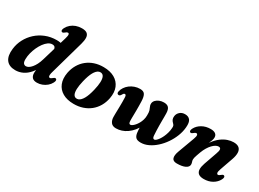

<svg xmlns="http://www.w3.org/2000/svg" viewBox="-32 -1362 2724 2019"><g transform="rotate(30 1329.5 -352.5)"><path d="M616.9 -576.6 500.3 -163.7Q493.3 -139 492.8 -124.7Q492.3 -110.4 496.6 -104.3Q501 -98.2 508.3 -98.2Q514.7 -98.2 521.4 -101.7Q528.2 -105.3 538.3 -113.9Q549.1 -123.1 556.1 -124.9Q563.1 -126.8 569.8 -123.3Q578.1 -119 578.5 -107.4Q579 -95.8 569.7 -78Q555.5 -50.4 531.2 -29.9Q506.9 -9.4 477 2Q447.1 13.5 415.2 13.5Q375.2 13.5 357.2 -6.6Q339.3 -26.7 339.3 -61.8Q339.3 -78.1 341.8 -97Q344.3 -116 349.3 -139.1Q354.3 -162.2 361.9 -189.6L382.1 -178.7Q356.6 -112.2 320.3 -69.7Q284 -27.1 241.2 -6.8Q198.5 13.5 152.7 13.5Q76.8 13.5 41.9 -33Q7 -79.6 18.2 -168.9Q25.6 -231.6 55.1 -287.7Q84.6 -343.9 132 -387Q179.3 -430.1 241.1 -454.7Q302.8 -479.4 375 -479.4Q419.1 -479.4 448.5 -466.3Q478 -453.2 492.9 -431.1Q507.8 -408.9 508.5 -381.2L399 -369.9Q397.5 -394 388 -405.8Q378.5 -417.6 356.2 -417.6Q331.2 -417.6 307.2 -400.6Q283.2 -383.6 262 -354.8Q240.8 -325.9 224.4 -290.1Q208 -254.3 198.4 -216.1Q188.9 -177.9 188.4 -142.6Q187.7 -107.3 199.1 -93Q210.6 -78.7 229.2 -78.7Q244.5 -78.7 261.2 -88.8Q277.9 -99 294.6 -118.7Q311.3 -138.5 326 -167Q340.6 -195.4 351.4 -232.3L443.6 -542Q454.3 -578.3 451.4 -592.2Q448.4 -606.1 437.2 -606.1Q430.9 -606.1 424.1 -602.8Q417.3 -599.4 407.2 -590.4Q396.4 -581.6 389.4 -579.8Q382.4 -577.9 375.7 -581Q367.4 -585.3 367 -596.9Q366.5 -608.5 375.8 -626.3Q390.5 -654.3 415 -675.2Q439.4 -696.1 471.9 -707.8Q504.5 -719.4 543.1 -719.4Q587 -719.4 606.9 -702.3Q626.8 -685.1 628.1 -653.1Q629.4 -621 616.9 -576.6Z M944.7 -480.2Q1023.7 -479.7 1077.6 -449Q1131.5 -418.3 1154.4 -362.4Q1177.4 -306.6 1163 -230Q1152.3 -173.8 1125.7 -128.5Q1099.1 -83.1 1059.3 -51.2Q1019.5 -19.3 968.8 -2.6Q918.1 14.1 859.1 13.5Q780.6 12.9 726.9 -17.8Q673.3 -48.4 650.7 -104.5Q628.1 -160.6 642 -236.7Q652.8 -293 679.3 -338.3Q705.7 -383.6 745.3 -415.5Q784.9 -447.4 835.4 -464.1Q885.9 -480.8 944.7 -480.2ZM853.8 -51.3Q868.4 -48.9 882.2 -54Q896 -59.2 909 -72.3Q922.1 -85.4 934.1 -106.3Q946 -127.2 956.6 -156.9Q967.2 -186.5 976.3 -224.6Q990.6 -284.9 992 -326Q993.3 -367.1 982.7 -389.5Q972.2 -411.8 950 -415.4Q935.5 -417.8 921.9 -412.7Q908.3 -407.5 895.4 -394.4Q882.5 -381.3 870.6 -360.4Q858.8 -339.5 848.3 -309.8Q837.8 -280.2 828.7 -242.1Q814.4 -182.2 812.9 -140.9Q811.5 -99.6 822 -77.3Q832.5 -55 853.8 -51.3Z M1294 -75.2Q1293.6 -90.4 1293.9 -111.1Q1294.2 -131.9 1294.9 -156.4Q1295.5 -180.9 1296 -207.2Q1296.4 -233.5 1296.4 -260.2Q1296.4 -286.8 1295.3 -311.8Q1294.7 -332.1 1290.2 -339.6Q1285.6 -347.1 1277.8 -347.1Q1271.3 -347.1 1265.9 -342.9Q1260.4 -338.6 1254.8 -327.9Q1246.7 -313.7 1240.1 -308.8Q1233.5 -303.8 1225.1 -303.8Q1214.4 -304.2 1208.4 -312.2Q1202.4 -320.1 1206 -337.1Q1211.6 -364.1 1228 -388.5Q1244.3 -412.9 1269 -432Q1293.8 -451.1 1325 -462.2Q1356.2 -473.4 1391.1 -473.4Q1433.5 -473.4 1449.2 -447.8Q1464.9 -422.3 1466.8 -368Q1467.9 -339.4 1468.1 -310.8Q1468.4 -282.2 1468.3 -255.7Q1468.2 -229.2 1467.6 -205.9Q1467.1 -182.6 1466.9 -164Q1466.7 -145.5 1467.1 -133.7Q1467.9 -111.2 1473 -103Q1478.2 -94.9 1488.2 -94.9Q1497.1 -94.9 1510.3 -103.6Q1523.5 -112.4 1537.5 -128.5Q1551.6 -144.6 1564 -166.3Q1576.5 -188 1584.2 -213.9Q1592 -239.8 1592 -268.4Q1592.4 -288.9 1591.2 -302.3Q1590.1 -315.6 1586.9 -326.6Q1583.7 -337.5 1577.6 -349.6Q1570.7 -364.6 1567.8 -375Q1564.9 -385.3 1565.7 -399.3Q1567.3 -420.1 1582.8 -437.3Q1598.3 -454.4 1623.5 -464.9Q1648.7 -475.4 1678.6 -475.4Q1719.9 -475.4 1737.5 -454Q1755.2 -432.6 1756 -386.8Q1756.4 -370.2 1756.3 -347.3Q1756.2 -324.5 1756 -297.5Q1755.9 -270.6 1756.1 -241.3Q1756.4 -212 1757.5 -181.9Q1758.6 -151.9 1760.6 -122.9Q1761.8 -103.5 1767.3 -94.6Q1772.8 -85.8 1784.2 -85.8Q1793 -85.8 1805.2 -96.4Q1817.5 -107 1830.8 -125.7Q1844.1 -144.5 1856 -169.9Q1867.9 -195.2 1876.1 -224.6Q1884.4 -253.9 1886.4 -285.6Q1888 -304.8 1883.5 -315Q1879.1 -325.1 1866.3 -337Q1853 -349.6 1846.4 -365.7Q1839.8 -381.8 1843 -405.4Q1847.4 -436.3 1871.5 -457.8Q1895.7 -479.4 1933.3 -479.4Q1974.4 -479.4 1994.9 -453Q2015.5 -426.6 2009.9 -364.4Q2005.5 -310 1984.2 -255.9Q1963 -201.8 1929.6 -153.2Q1896.2 -104.6 1854.4 -67.1Q1812.6 -29.5 1766.8 -8Q1721 13.6 1675.6 13.6Q1635.6 13.6 1617.4 -2.4Q1599.2 -18.4 1593.6 -53.6Q1591.6 -69.2 1590.2 -87.6Q1588.8 -106 1588.4 -125.4Q1588 -144.8 1588.7 -162.2L1612.8 -160.2Q1591.4 -116.4 1564.2 -83.8Q1537.1 -51.2 1506 -29.5Q1474.9 -7.8 1441.6 2.9Q1408.4 13.6 1375.2 13.6Q1332.8 13.6 1313.8 -12.2Q1294.8 -38 1294 -75.2Z M2073.5 -341Q2065.2 -345.3 2064.8 -356.9Q2064.3 -368.5 2073.6 -386.3Q2096 -428.3 2141 -453.8Q2185.9 -479.4 2245.3 -479.4Q2282.5 -479.4 2302.6 -464.3Q2322.8 -449.2 2322.8 -420.5Q2322.8 -403.4 2315 -382.2Q2307.3 -361 2296.1 -336.1Q2284.9 -311.2 2273.3 -282.8Q2261.7 -254.5 2254.3 -223L2242.3 -233.1Q2269.6 -302.9 2304.2 -350.3Q2338.8 -397.8 2376.7 -426.2Q2414.6 -454.7 2452.2 -467Q2489.9 -479.4 2523 -479.4Q2569.4 -479.4 2591.2 -459.2Q2613.1 -439.1 2614 -403.2Q2614.9 -367.4 2598.2 -320.2L2543.2 -163.8Q2530.5 -128 2534.1 -113.9Q2537.7 -99.8 2548.8 -99.8Q2555.2 -99.8 2561.9 -103.3Q2568.7 -106.9 2578.8 -115.5Q2589.6 -124.7 2596.6 -126.5Q2603.6 -128.4 2610.3 -124.9Q2618.6 -120.6 2619 -109Q2619.5 -97.4 2610.2 -79.6Q2588.2 -37.6 2543.8 -12Q2499.5 13.5 2440.9 13.5Q2396.9 13.5 2375.8 -4Q2354.7 -21.6 2353.6 -53.8Q2352.6 -86 2367.7 -129.1L2423.2 -287Q2437.9 -325.6 2434 -343.5Q2430.1 -361.3 2407.7 -361.3Q2392.1 -361.3 2373.7 -351Q2355.3 -340.6 2336.5 -321.1Q2317.8 -301.6 2300.7 -273.4Q2283.6 -245.1 2270.1 -209Q2260.5 -182.7 2253.9 -163.7Q2247.3 -144.8 2244.1 -131.6Q2241 -118.5 2241 -108.6Q2241 -93.2 2246.2 -80.8Q2251.4 -68.5 2251.4 -52.2Q2251.4 -22.4 2215.1 -4.4Q2178.8 13.5 2114.2 13.5Q2067.4 13.5 2057.2 -17.4Q2047 -48.4 2067.7 -104.4L2140.6 -302.1Q2154 -337.9 2150.1 -352Q2146.2 -366.1 2135 -366.1Q2128.7 -366.1 2121.9 -362.8Q2115.1 -359.4 2105 -350.4Q2094.2 -341.6 2087.2 -339.8Q2080.2 -337.9 2073.5 -341Z"/></g></svg>

Font: Fraunces Wonky
Style: Italic
Weight: 900
Italic angle: -16°
Version: Version 1.000;[b76b70a41]